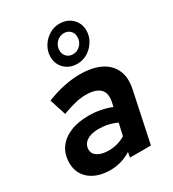

<svg xmlns="http://www.w3.org/2000/svg" viewBox="-199 -933 942 1047"><g transform="rotate(-30 272.5 -409.5)"><path d="M186 6Q105 6 57 -33.5Q9 -73 9 -139Q9 -193 35.5 -231Q62 -269 111 -290Q160 -311 228 -311Q265 -311 301.5 -304Q338 -297 370 -284L376 -311Q387 -364 360.5 -390.5Q334 -417 270 -417Q241 -417 206.5 -409Q172 -401 123 -383L90 -486Q148 -509 200 -519.5Q252 -530 299 -530Q378 -530 429.5 -504Q481 -478 502 -429.5Q523 -381 508 -313L442 0H310L316 -32Q285 -13 253 -3.5Q221 6 186 6ZM232 -91Q260 -91 286 -98.5Q312 -106 335 -120L352 -196Q300 -221 238 -221Q191 -221 163.5 -202Q136 -183 136 -151Q136 -123 161.5 -107Q187 -91 232 -91ZM319 -586Q271 -586 240 -616Q209 -646 209 -692Q209 -727 227.5 -757.5Q246 -788 276 -806.5Q306 -825 340 -825Q389 -825 420 -795Q451 -765 451 -719Q451 -684 432.5 -653.5Q414 -623 384 -604.5Q354 -586 319 -586ZM323 -643Q351 -643 371 -663.5Q391 -684 391 -713Q391 -737 376 -752.5Q361 -768 337 -768Q309 -768 289 -747.5Q269 -727 269 -698Q269 -674 284.5 -658.5Q300 -643 323 -643Z"/></g></svg>

Font: Red Hat Display ExtraBold
Style: Italic
Weight: 800
Italic angle: -12°
Designer: Pentagram, MCKL
Foundry: Pentagram, MCKL
Version: Version 1.023